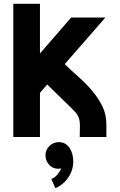

<svg xmlns="http://www.w3.org/2000/svg" viewBox="-20 -720 629 1009"><path d="M534 -628 320 -383Q354 -350 392.5 -316Q431 -282 463.5 -244Q496 -206 517.5 -162.5Q539 -119 539 -67V0H399Q399 -15 399.5 -30Q400 -45 400 -59Q400 -78 397 -91Q394 -104 387.5 -115Q381 -126 371 -136Q361 -146 348 -159L228 -276L190 -232V0H50V-700H190V-439L354 -628ZM219 96Q219 68 239.5 47.5Q260 27 288 27Q309 27 323.5 36Q338 45 347 59.5Q356 74 360.5 92Q365 110 365 128Q365 174 339 212.5Q313 251 271 269L250 221Q268 213 281 198Q294 183 302 165Q292 167 286 167Q257 167 238 145.5Q219 124 219 96Z"/></svg>

Font: CAT North
Style: Regular
Weight: 400
Designer: Peter Wiegel
Foundry: Peter Wiegel
Version: Version 1.000